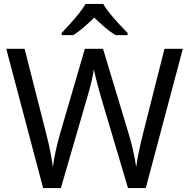

<svg xmlns="http://www.w3.org/2000/svg" viewBox="-20 -964 970 984"><path d="M917 -714 727 0H636L497 -468Q489 -497 481 -526Q473 -555 468 -577.5Q463 -600 461 -609Q460 -596 450.5 -553.5Q441 -511 427 -465L292 0H201L12 -714H106L217 -278Q229 -232 237.5 -189Q246 -146 251 -108Q256 -147 266 -193Q276 -239 289 -283L415 -714H508L639 -280Q653 -234 663 -188.5Q673 -143 678 -108Q683 -145 692 -188.5Q701 -232 713 -279L823 -714ZM509 -944Q521 -922 543.5 -894.5Q566 -867 590.5 -840.5Q615 -814 634 -795V-784H572Q546 -800 518 -823.5Q490 -847 463 -874Q436 -847 409 -824Q382 -801 356 -784H296V-795Q315 -815 338.5 -841Q362 -867 384 -894.5Q406 -922 419 -944Z"/></svg>

Font: Noto Sans Elymaic
Style: Regular
Weight: 400
Designer: Morgane Pierson
Foundry: Google LLC
Version: Version 1.002; ttfautohint (v1.8.4.7-5d5b)